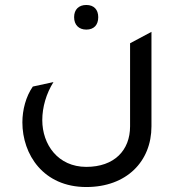

<svg xmlns="http://www.w3.org/2000/svg" viewBox="-20 -562 719 772"><path d="M327 -443C358 -443 375 -462 375 -493C375 -523 358 -542 327 -542C297 -542 278 -524 278 -493C278 -462 297 -443 327 -443ZM589 -54V-434L503 -388V-54C503 43 439 109 327 109C213 109 150 19 150 -79C150 -131 166 -186 195 -232L112 -214C84 -174 70 -120 70 -70C70 59 154 190 327 190C489 190 589 87 589 -54Z"/></svg>

Font: Tajawal Medium
Style: Regular
Weight: 500
Designer: Boutros Fonts
Foundry: Created by Boutros International 2017
Version: Version 1.700